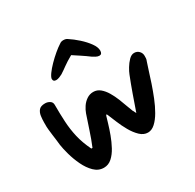

<svg xmlns="http://www.w3.org/2000/svg" viewBox="-166 -951 1154 1137"><g transform="rotate(-30 411.0 -382.5)"><path d="M233 5Q196 5 168 -22.5Q140 -50 120.5 -91Q101 -132 89.5 -173.5Q78 -215 74 -243Q73 -254 70.5 -274.5Q68 -295 65 -316.5Q62 -338 60.5 -355Q59 -372 59 -375V-405Q59 -426 62 -448Q65 -470 77.5 -485Q90 -500 120 -500Q137 -500 151.5 -491Q166 -482 166 -464Q166 -402 169 -347.5Q172 -293 184 -241Q196 -189 224 -131H232Q252 -179 268 -228.5Q284 -278 301 -327Q308 -347 321.5 -367.5Q335 -388 355.5 -402Q376 -416 401 -416Q427 -416 447.5 -399Q468 -382 484 -355Q500 -328 512 -298Q524 -268 533 -242Q542 -216 549 -200H550Q552 -196 554.5 -190.5Q557 -185 560 -180Q579 -235 598.5 -290Q618 -345 639 -398Q645 -414 658.5 -436.5Q672 -459 689.5 -477Q707 -495 726 -495Q746 -495 759 -481.5Q772 -468 772 -449Q772 -440 771.5 -432Q771 -424 767 -415Q760 -396 749.5 -361.5Q739 -327 725 -285.5Q711 -244 694 -201.5Q677 -159 656.5 -123.5Q636 -88 612.5 -66.5Q589 -45 563 -45Q534 -45 509.5 -68.5Q485 -92 465.5 -126.5Q446 -161 432 -195.5Q418 -230 409 -251Q408 -253 407 -255.5Q406 -258 404 -261H402L398 -256Q393 -240 384 -209Q375 -178 361.5 -141.5Q348 -105 330 -71.5Q312 -38 288 -16.5Q264 5 233 5ZM541 -583Q530 -583 517 -590Q504 -597 497 -602Q473 -620 446.5 -637.5Q420 -655 397 -670Q358 -648 335 -631Q312 -614 290 -600Q283 -596 270.5 -591Q258 -586 247 -586Q227 -586 227 -605Q228 -617 243 -638Q258 -659 281.5 -683Q305 -707 330.5 -728.5Q356 -750 377 -763Q386 -770 401 -770Q417 -770 427 -763Q458 -743 488.5 -715.5Q519 -688 539.5 -659.5Q560 -631 560 -608Q560 -583 541 -583Z"/></g></svg>

Font: Fuzzy Bubbles
Style: Bold
Weight: 700
Designer: Robert E. Leuschke
Foundry: Robert E. Leuschke
Version: Version 1.010; ttfautohint (v1.8.3)